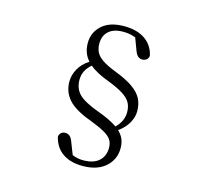

<svg xmlns="http://www.w3.org/2000/svg" viewBox="-121 -905 1242 1156"><g transform="rotate(15 500.0 -327.0)"><path d="M492 -230Q573 -201 619 -169Q665 -214 665 -269Q665 -304 651 -329Q637 -354 602.5 -376Q568 -398 508 -421Q427 -451 387 -486Q363 -466 350 -441Q337 -416 337 -385Q337 -330 371 -296Q405 -262 492 -230ZM622 -646 595 -718Q577 -725 558.5 -728.5Q540 -732 518 -732Q459 -732 427.5 -704Q396 -676 396 -626Q396 -597 407 -574Q418 -551 447.5 -530.5Q477 -510 531 -489Q602 -462 644 -433Q686 -404 704 -370Q722 -336 722 -291Q722 -254 701 -217Q680 -180 640 -152Q663 -130 673 -105.5Q683 -81 683 -50Q683 20 631.5 66Q580 112 489 112Q412 112 363.5 78Q315 44 300 -20Q302 -37 313 -45.5Q324 -54 337 -54Q354 -54 366 -44Q378 -34 387 -8L415 64Q431 71 447.5 74.5Q464 78 484 78Q547 78 581 48Q615 18 615 -35Q615 -64 601.5 -84.5Q588 -105 555 -123.5Q522 -142 462 -165Q364 -201 322.5 -247.5Q281 -294 281 -359Q281 -400 302.5 -438.5Q324 -477 367 -505Q328 -548 328 -612Q328 -678 376.5 -722Q425 -766 515 -766Q593 -766 643.5 -732.5Q694 -699 709 -635Q708 -618 696.5 -609Q685 -600 671 -600Q655 -600 643 -610Q631 -620 622 -646Z"/></g></svg>

Font: Shippori Mincho TTF
Style: Regular
Weight: 400
Version: Version 2.100